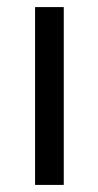

<svg xmlns="http://www.w3.org/2000/svg" viewBox="-20 -522 278 542"><path d="M79 0H160V-502H79Z"/></svg>

Font: Poppy and Pepper
Style: Regular
Weight: 400
Designer: Thy Ha
Foundry: Thy Ha
Version: Version 0.001;Glyphs 3.2 (3227)